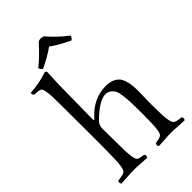

<svg xmlns="http://www.w3.org/2000/svg" viewBox="-252 -925 1015 1015"><g transform="rotate(-45 255.5 -417.5)"><path d="M284.2 -835Q328.6 -782.2 387.2 -737.8Q381.3 -721.7 371.1 -716.8Q305.7 -747.6 265.1 -777.8Q217.8 -743.7 158.2 -716.8Q147.5 -725.1 144 -737.8Q185.5 -769.5 245.1 -835Q263.7 -844.7 284.2 -835ZM157.2 -272.9Q157.2 -272 159.2 -104Q161.6 -40.5 174.3 -28.8Q184.6 -20.5 215.8 -18.1Q224.1 -6.3 215.8 4.9Q197.3 4.4 171.9 2.4Q144 0 125 0Q102.1 0 67.9 2.4Q40 4.4 22.9 4.9Q14.6 -6.8 22.9 -18.1Q66.9 -21.5 76.7 -33.7Q87.9 -49.3 89.8 -104Q93.3 -208.5 90.8 -514.6Q90.3 -559.1 89.8 -576.2Q87.9 -636.7 74.2 -646.5Q65.4 -651.9 28.8 -653.8Q21 -663.1 22.9 -672.9Q99.1 -678.7 147.5 -696.8Q149.9 -697.8 150.9 -698.2Q162.1 -696.8 163.1 -689Q159.7 -618.7 159.2 -601.1Q159.2 -599.6 159.2 -599.1Q156.2 -341.3 155.8 -340.8Q156.7 -329.1 166 -340.8Q235.8 -418.9 330.1 -418.9Q383.8 -418 409.2 -386.2Q435.5 -350.1 432.1 -257.8Q429.2 -180.2 432.1 -104Q434.6 -41.5 449.2 -29.3Q460.4 -21 496.1 -18.1Q504.4 -6.8 496.1 4.9Q477.1 4.4 449.7 2.4Q418.5 0 397.9 0Q377.4 0 348.1 2.4Q320.8 4.4 303.2 4.9Q294.9 -6.3 303.2 -18.1Q341.8 -22 350.1 -33.7Q359.9 -48.3 361.8 -104Q364.7 -183.1 361.8 -261.2Q358.4 -334 348.1 -355Q330.6 -388.2 296.9 -389.2Q248.5 -388.2 172.9 -313Q157.7 -295.9 157.2 -272.9Z"/></g></svg>

Font: Linux Libertine Display O
Style: Regular
Weight: 400
Designer: Philipp H. Poll
Foundry: Philipp H. Poll
Version: Version 5.0.9